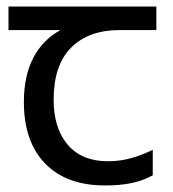

<svg xmlns="http://www.w3.org/2000/svg" viewBox="-20 -557 530 587"><path d="M301 10Q183 10 118 -57Q53 -124 53 -245Q53 -325 82 -380.5Q111 -436 165 -465H6V-537H458V-465H345Q251 -465 197.5 -411.5Q144 -358 144 -252Q144 -165 187 -114.5Q230 -64 310 -64Q347 -64 381 -73.5Q415 -83 447 -99V-21Q418 -5 383 2.5Q348 10 301 10Z"/></svg>

Font: hexugurmukhi05
Style: Book
Weight: 400
Designer: Jelle Bosma - Monotype Design Team
Foundry: Monotype Imaging Inc.
Version: Version 2.003